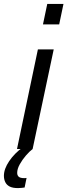

<svg xmlns="http://www.w3.org/2000/svg" viewBox="-89 -763 345 983"><path d="M131 -638 153 -743H236L214 -638ZM-2 0 105 -510H186L78 0ZM3 200Q-24 200 -39.5 192Q-55 184 -62 169.5Q-69 155 -69 137Q-69 102 -42 62Q-15 22 29 -10L78 0Q62 12 43.5 33.5Q25 55 12 78.5Q-1 102 -1 122Q-1 135 7 142Q15 149 35 149Q37 149 39 149Q41 149 47 148L37 197Q29 198 20 199Q11 200 3 200Z"/></svg>

Font: Saira ExtraCondensed Medium
Style: Italic
Weight: 500
Width: 2
Italic angle: -12°
Designer: Hector Gatti with collaboration of the Omnibus-Type team
Foundry: Omnibus-Type
Version: Version 1.101